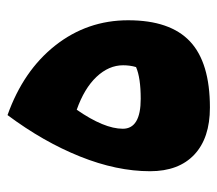

<svg xmlns="http://www.w3.org/2000/svg" viewBox="-54 -528 591 523"><g transform="rotate(-90 241.5 -266.5)"><path d="M210 9.8Q127 9.8 81.8 -32.7Q36.6 -75.2 36.6 -153.3Q36.6 -244.1 76.7 -344Q116.7 -443.8 189.5 -541.5Q310.5 -498.5 379.2 -411.4Q447.8 -324.2 447.8 -212.9Q447.8 -98.6 390.1 -44.4Q332.5 9.8 210 9.8ZM204.1 -353Q152.3 -278.3 152.3 -227.5Q152.3 -178.7 233.9 -178.7Q291 -178.7 320.3 -191.4Q325.2 -208 325.2 -226.6Q325.2 -265.6 293.7 -299.1Q262.2 -332.5 204.1 -353Z"/></g></svg>

Font: Pinar-DS4-FD ExtraBold
Style: Regular
Weight: 800
Designer: Amin Abedi
Version: Version 3.000